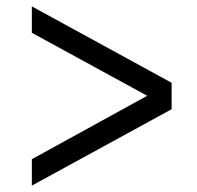

<svg xmlns="http://www.w3.org/2000/svg" viewBox="-20 -592 619 603"><path d="M80 -92 482 -313 483 -269 80 -489V-572L519 -332V-249L80 -9Z"/></svg>

Font: Uncut Sans VF
Style: Regular
Weight: 400
Designer: Kasper Nordkvist
Foundry: Uncut Type
Version: Version 1.100;FEAKit 1.0